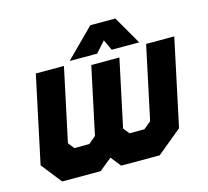

<svg xmlns="http://www.w3.org/2000/svg" viewBox="-101 -815 1011 933"><g transform="rotate(-15 404.5 -349.0)"><path d="M112.5 -540H254L175.5 -172L199.5 -141.5H274.5L311.5 -172L383.5 -510H525L453 -172L477 -141.5H552L589 -172L667.5 -540H809L716 -103L591 0H397.5L357 -51L294 0H100.5L19.5 -103ZM167 -469 96.5 -139 150.5 -70H289L376.5 -142L433 -70H571.5L654.5 -139L725 -469H725.5L655 -139L571.5 -70H433L376 -142L439 -439H439.5L376.5 -142L289 -70H150.5L96 -139L166.5 -469ZM429 -698H555L637 -556H498.5L473.5 -610L425.5 -556H287ZM454.5 -659 399.5 -601 454.5 -659H511.5L541.5 -601L511.5 -659Z"/></g></svg>

Font: Tourney Thin Black
Style: Italic
Weight: 900
Italic angle: -12°
Version: Version 1.015